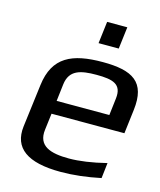

<svg xmlns="http://www.w3.org/2000/svg" viewBox="-104 -741 690 827"><g transform="rotate(15 241.0 -328.0)"><path d="M298 -494C162 -494 80 -458 64 -329L40 -138C28 -39 96 10 244 10C301 10 360 3 422 -10L430 -79C366 -63 310 -55 264 -55C182 -55 123 -73 133 -149L142 -222H467L480 -329C496 -458 431 -494 298 -494ZM286 -434C359 -434 401 -423 393 -357L384 -281H149L158 -357C166 -423 215 -434 286 -434ZM349 -568 361 -666H271L259 -568Z"/></g></svg>

Font: Gamestation Display
Style: Italic
Weight: 400
Designer: Jonas Hecksher
Foundry: Jonas Hecksher, Playtypeª, e-types AS
Version: Version 1.003